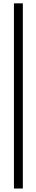

<svg xmlns="http://www.w3.org/2000/svg" viewBox="-20 -922 212 1129"><path d="M62 -902.3H114.3V186.5H62Z"/></svg>

Font: Varendra
Style: Regular
Weight: 400
Designer: Jacob Thomas
Foundry: Bangla Type Foundry
Version: Version 1.008